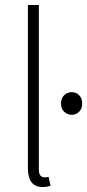

<svg xmlns="http://www.w3.org/2000/svg" viewBox="-20 -739 350 771"><path d="M151 12Q92 12 92 -64V-719H136V-58Q136 -42 142 -34.5Q148 -27 157 -27Q160 -27 163.5 -27Q167 -27 175 -29L183 7Q176 9 169 10.5Q162 12 151 12ZM268 -278Q251 -278 238 -290Q225 -302 225 -323Q225 -345 238 -357Q251 -369 268 -369Q285 -369 297.5 -357Q310 -345 310 -323Q310 -302 297.5 -290Q285 -278 268 -278Z"/></svg>

Font: CV Source Sans Light
Style: Regular
Weight: 300
Designer: Paul D. Hunt
Foundry: Adobe Systems Incorporated
Version: Version 3.001